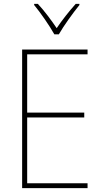

<svg xmlns="http://www.w3.org/2000/svg" viewBox="-20 -969 528 989"><path d="M260 -792H283C308 -836 355 -901 389 -943V-949H370C334 -909 299 -864 272 -824C245 -864 208 -914 175 -949H156V-943C187 -906 235 -837 260 -792ZM431 0V-25H120V-364H414V-389H120V-689H431V-714H94V0Z"/></svg>

Font: Noto Sans Hebrew SemiCondensed Thin
Style: Regular
Weight: 100
Width: 4
Designer: Monotype Design Team
Foundry: Monotype Imaging Inc.
Version: Version 2.004